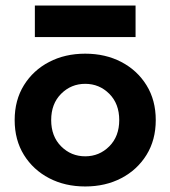

<svg xmlns="http://www.w3.org/2000/svg" viewBox="-20 -664 616 694"><path d="M106 -530V-644H470V-530ZM33 -230Q33 -302 66.5 -356Q100 -410 157.5 -440Q215 -470 288 -470Q361 -470 418.5 -440Q476 -410 509.5 -356Q543 -302 543 -230Q543 -158 509.5 -104Q476 -50 418.5 -20Q361 10 288 10Q215 10 157.5 -20Q100 -50 66.5 -104Q33 -158 33 -230ZM165 -230Q165 -171 201 -135Q237 -99 288 -99Q339 -99 375 -135Q411 -171 411 -230Q411 -289 375 -325Q339 -361 288 -361Q237 -361 201 -325Q165 -289 165 -230Z"/></svg>

Font: Von Semi
Style: Regular
Weight: 600
Version: Version 4.000; ttfautohint (v1.8.4.7-5d5b)